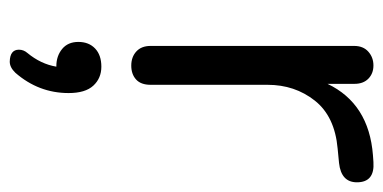

<svg xmlns="http://www.w3.org/2000/svg" viewBox="-218 -319 794 398"><g transform="rotate(90 179.0 -120.0)"><path d="M357.9 -462.9Q357.9 -430.2 317.9 -425.8L288.1 -422.9Q221.2 -417 188.5 -375.5Q155.8 -334 155.8 -277.8V-35.2Q155.8 -15.1 144.8 -5.1Q133.8 4.9 116 4.9Q98.1 4.9 86.7 -5.6Q75.2 -16.1 75.2 -35.2V-457Q75.2 -476.1 87.2 -486.6Q99.1 -497.1 115.7 -497.1Q132.3 -497.1 143.1 -486.6Q153.8 -476.1 153.8 -458V-401.9Q194.8 -487.8 301.8 -496.1L315.9 -497.1Q357.9 -500 357.9 -462.9ZM172.9 134.8Q172.9 196.8 130.9 245.1Q119.6 256.8 107.9 256.8Q83 256.3 83 237.8Q83 228 89.8 220.2Q112.8 192.4 118.2 160.2H117.2Q96.2 160.2 81.5 148.2Q66.9 136.2 66.9 114.5Q66.9 92.8 80.6 79.8Q94.2 66.9 118.2 66.9Q142.1 66.9 157.5 83.5Q172.9 100.1 172.9 134.8Z"/></g></svg>

Font: Nunito-Regular
Style: Regular
Weight: 400
Designer: Vernon Adams
Foundry: newtypography
Version: Version 3.000